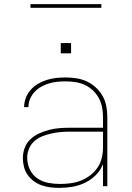

<svg xmlns="http://www.w3.org/2000/svg" viewBox="-20 -904 640 932"><path d="M268 8Q247 8 225.5 5.5Q204 3 183.5 -4Q163 -11 145 -24Q127 -37 114.5 -54.5Q102 -72 96.5 -93.5Q91 -115 91 -136Q91 -162 100 -186.5Q109 -211 128 -228.5Q147 -246 170.5 -256.5Q194 -267 218.5 -273.5Q243 -280 269 -282Q295 -284 320 -284H480V-336Q480 -360 475.5 -383.5Q471 -407 459.5 -428Q448 -449 430.5 -465.5Q413 -482 391 -492Q369 -502 345.5 -505.5Q322 -509 298 -509Q278 -509 257.5 -507Q237 -505 217.5 -499Q198 -493 180 -483Q162 -473 148 -458Q134 -443 126 -424Q118 -405 118 -384H97Q97 -407 105.5 -429Q114 -451 129.5 -468.5Q145 -486 165 -497.5Q185 -509 207 -516Q229 -523 252 -525.5Q275 -528 298 -528Q324 -528 350.5 -524Q377 -520 401 -509Q425 -498 445 -479.5Q465 -461 478 -438Q491 -415 496 -388.5Q501 -362 501 -336V0H480V-107Q468 -77 445 -54Q422 -31 393 -17Q364 -3 332 2.5Q300 8 268 8ZM271 -11Q297 -11 323 -14.5Q349 -18 373 -27.5Q397 -37 418 -53Q439 -69 453.5 -90.5Q468 -112 474 -137.5Q480 -163 480 -189V-265H320Q297 -265 274.5 -263Q252 -261 229.5 -256Q207 -251 185.5 -242.5Q164 -234 147 -219Q130 -204 121 -182.5Q112 -161 112 -138Q112 -109 124.5 -82Q137 -55 161 -38.5Q185 -22 213.5 -16.5Q242 -11 271 -11ZM275 -645V-695H325V-645ZM472 -866H128V-884H472Z"/></svg>

Font: Iosevka SS04 Thin Extended
Style: Regular
Weight: 100
Width: 7
Monospace: yes
Designer: Belleve Invis
Foundry: Belleve Invis
Version: Version 19.0.0; ttfautohint (v1.8.4)